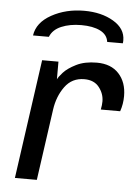

<svg xmlns="http://www.w3.org/2000/svg" viewBox="-53 -779 595 820"><g transform="rotate(5 244.5 -368.5)"><path d="M476 -389Q476 -354 465 -323H382Q386 -343 386 -358Q386 -391 364.5 -418.5Q343 -446 301 -446Q248 -446 217.5 -404Q187 -362 179 -305L136 0H42L114 -511H184V-435Q188 -445 206 -465Q224 -485 260 -503Q296 -521 348 -521Q409 -521 442.5 -484.5Q476 -448 476 -389ZM452 -626Q452 -617 451 -613H384Q380 -644 349 -659.5Q318 -675 268 -675Q219 -675 182.5 -659.5Q146 -644 134 -613H66Q74 -669 135.5 -703Q197 -737 275 -737Q349 -737 400.5 -706.5Q452 -676 452 -626Z"/></g></svg>

Font: Chivo
Style: Italic
Weight: 400
Italic angle: -8.05°
Designer: Hector Gatti
Foundry: Omnibus-Type
Version: Version 1.007